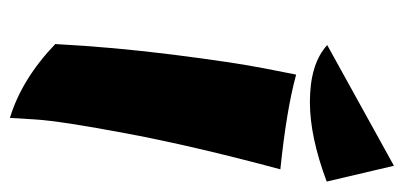

<svg xmlns="http://www.w3.org/2000/svg" viewBox="-228 -520 794 377"><g transform="rotate(90 168.5 -332.0)"><path d="M127 -517Q196 -498 313 -486Q268 -319 243 -186.5Q218 -54 215 -4L212 45Q136 22 67 -44Q73 -158 88 -276.5Q103 -395 115 -456ZM337 -577Q249 -544 181 -544Q106 -544 69 -578L306 -709Z"/></g></svg>

Font: Ceviche One
Style: Regular
Weight: 400
Version: Version 1.002